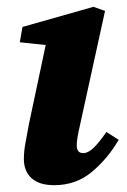

<svg xmlns="http://www.w3.org/2000/svg" viewBox="-20 -528 372 563"><path d="M50 -62Q50 -86 55.5 -113.5Q61 -141 65 -165L114 -396L38 -404L46 -449L254 -508L288 -496L213 -154Q205 -119 205 -102Q205 -79 224 -79Q238 -79 253.5 -93.5Q269 -108 292 -141L328 -118Q296 -63 249.5 -24Q203 15 139 15Q95 15 72.5 -5.5Q50 -26 50 -62Z"/></svg>

Font: Source Serif 4 SmText
Style: Bold Italic
Weight: 700
Italic angle: -12°
Designer: Frank Grießhammer
Foundry: Adobe
Version: Version 4.005;hotconv 1.1.0;makeotfexe 2.6.0